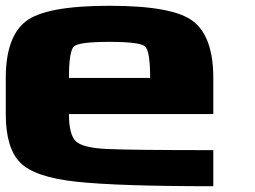

<svg xmlns="http://www.w3.org/2000/svg" viewBox="-20 -645 884 665"><path d="M500 -375Q500 -468.8 482.4 -484.4Q464.8 -500 359.4 -500Q253.9 -500 236.3 -484.4Q218.8 -468.8 218.8 -375ZM0 -250V-375Q0 -515.6 68.4 -570.3Q136.7 -625 359.4 -625Q582 -625 650.4 -570.3Q718.8 -515.6 718.8 -375V-250H218.8Q218.8 -179.7 242.2 -156.2Q265.6 -132.8 351.6 -128.9Q437.5 -125 718.8 -125V0Q390.6 0 245.1 -15.6Q99.6 -31.2 49.8 -82Q0 -132.8 0 -250Z"/></svg>

Font: CraftyPE
Style: Regular
Weight: 400
Designer: Erek Butcher
Foundry: Haunted Coop
Version: Version 0.018;April 4, 2024;FontCreator 15.0.0.2962 64-bit